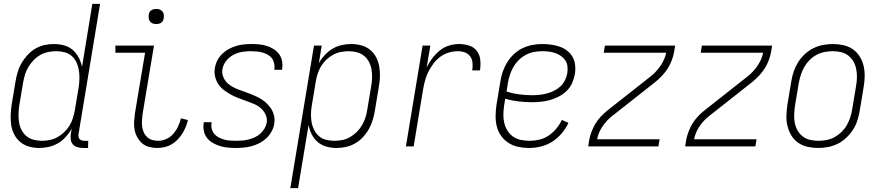

<svg xmlns="http://www.w3.org/2000/svg" viewBox="-20 -755 4540 990"><path d="M182 8Q155 8 130 1Q105 -6 85.5 -22Q66 -38 54 -60.5Q42 -83 38 -108.5Q34 -134 35 -161Q36 -188 40 -215L60 -335Q64 -359 71 -383Q78 -407 91 -429.5Q104 -452 122 -471.5Q140 -491 162 -504Q184 -517 208.5 -522.5Q233 -528 257 -528Q285 -528 310.5 -521Q336 -514 355 -497.5Q374 -481 386 -458Q398 -435 403 -410L456 -735H496L385 -64Q384 -57 385 -50Q386 -43 390.5 -38Q395 -33 402 -31Q409 -29 416 -29H435L434 8H409Q394 8 380 4Q366 0 356.5 -10Q347 -20 345 -34.5Q343 -49 345 -64L350 -91Q337 -69 319 -49Q301 -29 278.5 -16Q256 -3 231 2.5Q206 8 182 8ZM196 -29Q216 -29 236.5 -33Q257 -37 276 -47.5Q295 -58 311 -73.5Q327 -89 338.5 -107.5Q350 -126 356 -146.5Q362 -167 366 -187L386 -307Q389 -329 389.5 -351Q390 -373 386.5 -394Q383 -415 374 -434Q365 -453 349.5 -466.5Q334 -480 313 -485.5Q292 -491 270 -491Q250 -491 229 -487Q208 -483 188.5 -472Q169 -461 153.5 -445Q138 -429 126.5 -410Q115 -391 109 -370.5Q103 -350 99 -329L79 -209Q76 -188 75.5 -166Q75 -144 78.5 -123Q82 -102 91.5 -84Q101 -66 116.5 -53Q132 -40 153 -34.5Q174 -29 196 -29Z M791 8Q769 8 748.5 2.5Q728 -3 713 -16Q698 -29 688 -47Q678 -65 674 -86Q670 -107 671.5 -128.5Q673 -150 676 -172L728 -483H575V-520H774L715 -166Q713 -150 712 -134Q711 -118 713 -102.5Q715 -87 721 -73Q727 -59 738 -48.5Q749 -38 764.5 -33.5Q780 -29 796 -29Q817 -29 838 -38.5Q859 -48 874 -65.5Q889 -83 898.5 -103.5Q908 -124 913 -145L949 -136Q945 -118 937.5 -100Q930 -82 919.5 -65.5Q909 -49 895 -34.5Q881 -20 864.5 -10.5Q848 -1 829 3.5Q810 8 791 8ZM786 -631Q776 -631 767.5 -634Q759 -637 753.5 -644Q748 -651 747 -660.5Q746 -670 747 -680Q748 -686 751 -692Q754 -698 760 -702Q766 -706 772.5 -707.5Q779 -709 785 -709Q795 -709 803.5 -706Q812 -703 817.5 -696Q823 -689 824.5 -679.5Q826 -670 824 -660Q823 -654 820 -648Q817 -642 811.5 -638Q806 -634 799 -632.5Q792 -631 786 -631Z M1196 8Q1175 8 1154.5 6Q1134 4 1114.5 -2Q1095 -8 1077.5 -18Q1060 -28 1048 -43Q1036 -58 1031.5 -78Q1027 -98 1030 -119L1031 -125H1071V-121Q1068 -105 1072 -90Q1076 -75 1085.5 -64Q1095 -53 1108.5 -46Q1122 -39 1137 -35Q1152 -31 1168 -30Q1184 -29 1200 -29Q1216 -29 1231.5 -30.5Q1247 -32 1262.5 -36Q1278 -40 1293.5 -47Q1309 -54 1321.5 -65Q1334 -76 1343 -91Q1352 -106 1355 -121Q1359 -144 1349.5 -164Q1340 -184 1324.5 -197.5Q1309 -211 1288.5 -219.5Q1268 -228 1248 -235Q1228 -242 1207.5 -250Q1187 -258 1169 -268Q1151 -278 1134 -291Q1117 -304 1105.5 -321.5Q1094 -339 1089 -360.5Q1084 -382 1088 -404Q1091 -424 1100.5 -443Q1110 -462 1125.5 -477Q1141 -492 1159.5 -502Q1178 -512 1197.5 -518Q1217 -524 1237 -526Q1257 -528 1277 -528Q1298 -528 1318 -526Q1338 -524 1356.5 -518Q1375 -512 1391.5 -501.5Q1408 -491 1419 -476Q1430 -461 1434 -441Q1438 -421 1435 -401L1434 -395H1394L1395 -399Q1397 -414 1393.5 -429Q1390 -444 1381.5 -455Q1373 -466 1360.5 -473Q1348 -480 1334 -484Q1320 -488 1304.5 -489.5Q1289 -491 1274 -491Q1252 -491 1229 -487.5Q1206 -484 1184 -472.5Q1162 -461 1146.5 -441.5Q1131 -422 1127 -399Q1123 -377 1132 -356.5Q1141 -336 1157 -322.5Q1173 -309 1192.5 -300.5Q1212 -292 1232.5 -285Q1253 -278 1273 -270Q1293 -262 1312 -252.5Q1331 -243 1347 -229.5Q1363 -216 1375 -199Q1387 -182 1392.5 -160.5Q1398 -139 1394 -116Q1391 -96 1380 -76.5Q1369 -57 1353 -42Q1337 -27 1317.5 -17Q1298 -7 1278 -1.5Q1258 4 1237 6Q1216 8 1196 8Z M1477 215 1599 -520H1639L1624 -429Q1636 -451 1654.5 -471Q1673 -491 1695 -504Q1717 -517 1742 -522.5Q1767 -528 1791 -528Q1818 -528 1843.5 -521Q1869 -514 1888.5 -498Q1908 -482 1919.5 -459.5Q1931 -437 1935.5 -411.5Q1940 -386 1939 -359Q1938 -332 1933 -305L1913 -185Q1909 -161 1902 -137Q1895 -113 1882.5 -90.5Q1870 -68 1852 -48.5Q1834 -29 1811.5 -16Q1789 -3 1764.5 2.5Q1740 8 1716 8Q1688 8 1663 1Q1638 -6 1618.5 -22.5Q1599 -39 1587.5 -62Q1576 -85 1571 -110L1517 215ZM1704 -29Q1724 -29 1745 -33Q1766 -37 1785 -48Q1804 -59 1820 -75Q1836 -91 1847 -110Q1858 -129 1864.5 -149.5Q1871 -170 1874 -191L1894 -311Q1898 -332 1898.5 -354Q1899 -376 1895.5 -397Q1892 -418 1882.5 -436Q1873 -454 1857 -467Q1841 -480 1820.5 -485.5Q1800 -491 1778 -491Q1758 -491 1737.5 -487Q1717 -483 1697.5 -472.5Q1678 -462 1662 -446.5Q1646 -431 1635 -412.5Q1624 -394 1617.5 -373.5Q1611 -353 1608 -333L1588 -213Q1584 -191 1583.5 -169Q1583 -147 1586.5 -126Q1590 -105 1599.5 -86Q1609 -67 1624 -53.5Q1639 -40 1660.5 -34.5Q1682 -29 1704 -29Z M2073 0 2159 -520H2199L2180 -407Q2192 -432 2209 -454.5Q2226 -477 2247.5 -494.5Q2269 -512 2295 -520Q2321 -528 2347 -528Q2374 -528 2399 -520Q2424 -512 2439 -492Q2454 -472 2456.5 -445.5Q2459 -419 2455 -392H2415Q2418 -411 2416.5 -430Q2415 -449 2405 -463.5Q2395 -478 2377.5 -484.5Q2360 -491 2341 -491Q2318 -491 2294 -484Q2270 -477 2250 -462Q2230 -447 2214.5 -426.5Q2199 -406 2188 -383.5Q2177 -361 2171 -337.5Q2165 -314 2161 -291L2113 0Z M2707 8Q2679 8 2651.5 2Q2624 -4 2601.5 -18.5Q2579 -33 2563.5 -55Q2548 -77 2541.5 -103.5Q2535 -130 2535.5 -158.5Q2536 -187 2540 -215L2560 -335Q2564 -361 2572.5 -386Q2581 -411 2595 -433.5Q2609 -456 2629 -475Q2649 -494 2673.5 -506Q2698 -518 2724 -523Q2750 -528 2775 -528Q2798 -528 2821 -525Q2844 -522 2865.5 -514.5Q2887 -507 2904.5 -493.5Q2922 -480 2932.5 -461Q2943 -442 2945.5 -418.5Q2948 -395 2944 -372Q2940 -349 2930 -326.5Q2920 -304 2902 -286.5Q2884 -269 2862 -257.5Q2840 -246 2817 -239.5Q2794 -233 2770.5 -230.5Q2747 -228 2725 -228Q2689 -228 2654 -232Q2619 -236 2585 -246L2579 -209Q2576 -187 2575.5 -164Q2575 -141 2580.5 -119.5Q2586 -98 2597.5 -80Q2609 -62 2626.5 -50Q2644 -38 2666 -33.5Q2688 -29 2711 -29Q2736 -29 2761.5 -35Q2787 -41 2809 -56Q2831 -71 2848.5 -92Q2866 -113 2877 -137L2911 -121Q2897 -92 2876 -67Q2855 -42 2827.5 -24.5Q2800 -7 2769 0.5Q2738 8 2707 8ZM2725 -264Q2743 -264 2762 -266Q2781 -268 2800 -273Q2819 -278 2837 -287Q2855 -296 2869.5 -309.5Q2884 -323 2893 -341Q2902 -359 2905 -377Q2908 -395 2906 -412.5Q2904 -430 2895 -443.5Q2886 -457 2872.5 -466.5Q2859 -476 2843 -481.5Q2827 -487 2810 -489Q2793 -491 2775 -491Q2754 -491 2733 -487Q2712 -483 2692 -472.5Q2672 -462 2655.5 -446Q2639 -430 2628 -411Q2617 -392 2610 -371Q2603 -350 2599 -329L2592 -283Q2623 -273 2656.5 -268.5Q2690 -264 2725 -264Z M3013 0 3018 -33Q3022 -54 3030 -75.5Q3038 -97 3050 -117Q3062 -137 3078.5 -154.5Q3095 -172 3114 -187L3336 -362Q3365 -385 3386.5 -417Q3408 -449 3415 -483H3093L3099 -520H3461L3456 -488Q3452 -466 3444 -444.5Q3436 -423 3423.5 -403Q3411 -383 3394.5 -365.5Q3378 -348 3360 -333L3138 -158Q3108 -135 3086.5 -103Q3065 -71 3059 -37H3381L3375 0Z M3513 0 3518 -33Q3522 -54 3530 -75.5Q3538 -97 3550 -117Q3562 -137 3578.5 -154.5Q3595 -172 3614 -187L3836 -362Q3865 -385 3886.5 -417Q3908 -449 3915 -483H3593L3599 -520H3961L3956 -488Q3952 -466 3944 -444.5Q3936 -423 3923.5 -403Q3911 -383 3894.5 -365.5Q3878 -348 3860 -333L3638 -158Q3608 -135 3586.5 -103Q3565 -71 3559 -37H3881L3875 0Z M4199 8Q4171 8 4144 2Q4117 -4 4095.5 -19Q4074 -34 4060.5 -56.5Q4047 -79 4040.5 -105Q4034 -131 4035 -159Q4036 -187 4040 -215L4060 -335Q4064 -361 4072.5 -386Q4081 -411 4095 -433.5Q4109 -456 4129 -475Q4149 -494 4173 -506Q4197 -518 4223 -523Q4249 -528 4274 -528Q4302 -528 4329 -522Q4356 -516 4377.5 -501Q4399 -486 4413 -463.5Q4427 -441 4433 -415Q4439 -389 4438.5 -361Q4438 -333 4433 -305L4413 -185Q4409 -159 4401 -134Q4393 -109 4378.5 -86.5Q4364 -64 4344 -45Q4324 -26 4300 -14Q4276 -2 4250 3Q4224 8 4199 8ZM4200 -29Q4220 -29 4241.5 -33Q4263 -37 4282.5 -47.5Q4302 -58 4318.5 -74Q4335 -90 4346 -109Q4357 -128 4364 -149Q4371 -170 4374 -191L4394 -311Q4398 -333 4398.5 -355Q4399 -377 4395 -398Q4391 -419 4381 -437Q4371 -455 4354.5 -468Q4338 -481 4317.5 -486Q4297 -491 4274 -491Q4254 -491 4232.5 -487Q4211 -483 4191 -472.5Q4171 -462 4155 -446Q4139 -430 4128 -411Q4117 -392 4110 -371Q4103 -350 4099 -329L4079 -209Q4076 -187 4075 -165Q4074 -143 4078 -122Q4082 -101 4092 -83Q4102 -65 4118.5 -52Q4135 -39 4156 -34Q4177 -29 4200 -29Z"/></svg>

Font: Iosevka Term Curly Extralight
Style: Italic
Weight: 200
Italic angle: -9°
Designer: Belleve Invis
Foundry: Belleve Invis
Version: Version 32.3.0